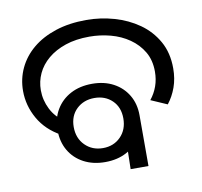

<svg xmlns="http://www.w3.org/2000/svg" viewBox="-76 -746 869 827"><g transform="rotate(-10 359.0 -333.0)"><path d="M328 -49Q275 -49 234.5 -70.5Q194 -92 171.5 -130.5Q149 -169 149 -220Q149 -271 172 -309.5Q195 -348 235.5 -369.5Q276 -391 330 -391Q383 -391 423 -369.5Q463 -348 485.5 -310Q508 -272 508 -222Q508 -171 485.5 -132Q463 -93 422.5 -71Q382 -49 328 -49ZM329 -110Q376 -110 406.5 -141Q437 -172 437 -221Q437 -270 406.5 -299.5Q376 -329 329 -329Q282 -329 251 -299.5Q220 -270 220 -221Q220 -172 251 -141Q282 -110 329 -110ZM161 -198Q97 -233 64.5 -290.5Q32 -348 32 -412Q32 -465 54 -511.5Q76 -558 117.5 -592.5Q159 -627 218.5 -646.5Q278 -666 353 -666Q415 -666 474.5 -649Q534 -632 581.5 -598.5Q629 -565 657.5 -514.5Q686 -464 686 -396Q686 -351 672.5 -313.5Q659 -276 636 -247L565 -278Q585 -303 595.5 -332.5Q606 -362 606 -396Q606 -446 584.5 -482.5Q563 -519 527 -544Q491 -569 446 -581Q401 -593 354 -593Q294 -593 248.5 -577.5Q203 -562 171.5 -535.5Q140 -509 124 -474.5Q108 -440 108 -402Q108 -358 128 -318.5Q148 -279 185 -256L161 -198ZM434 -187 508 -222V0H430Z"/></g></svg>

Font: oriya25
Style: Book
Weight: 400
Designer: Jelle Bosma - Monotype Design Team
Foundry: Monotype Imaging Inc.
Version: Version 2.003